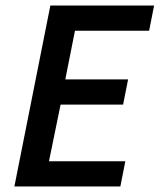

<svg xmlns="http://www.w3.org/2000/svg" viewBox="-20 -674 577 694"><path d="M32 0 162 -654H537L519 -563H251L216 -387H443L425 -296H199L157 -91H433L415 0Z"/></svg>

Font: Source Sans 3 Semibold
Style: Italic
Weight: 600
Italic angle: -11°
Designer: Paul D. Hunt
Foundry: Adobe
Version: Version 3.052;hotconv 1.1.0;makeotfexe 2.6.0